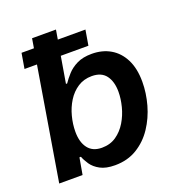

<svg xmlns="http://www.w3.org/2000/svg" viewBox="-133 -838 891 958"><g transform="rotate(-20 312.5 -359.5)"><path d="M315.9 9.8Q267.6 9.8 237.8 -6.3Q208 -22.5 192.4 -45.4Q176.8 -68.4 169.4 -88.4H161.6L146 0H22L142.6 -727.5H269.5L223.6 -455.6H230Q243.7 -476.1 264.2 -498.8Q284.7 -521.5 316.4 -537.1Q348.1 -552.7 395 -552.7Q451.2 -552.7 493.9 -527.8Q536.6 -502.9 561 -454.6Q585.4 -406.2 585.4 -335.9Q585.4 -275.9 568.4 -214.8Q551.3 -153.8 517.6 -103Q483.9 -52.2 433.3 -21.2Q382.8 9.8 315.9 9.8ZM284.2 -94.7Q328.1 -94.7 360.4 -116.9Q392.6 -139.2 414.1 -174.8Q435.5 -210.4 446 -251.5Q456.5 -292.5 456.5 -329.6Q456.5 -383.3 432.4 -415.8Q408.2 -448.2 357.4 -448.2Q314.9 -448.2 282.7 -427.2Q250.5 -406.2 229 -371.8Q207.5 -337.4 196.8 -296.1Q186 -254.9 186 -214.4Q186 -159.2 210.7 -127Q235.4 -94.7 284.2 -94.7ZM54.7 -596.2 68.4 -677.2H407.7L394 -596.2Z"/></g></svg>

Font: Inter SemiBold
Style: Italic
Weight: 600
Italic angle: -9.3988°
Designer: Rasmus Andersson
Foundry: rsms
Version: Version 4.001;git-66647c0bb